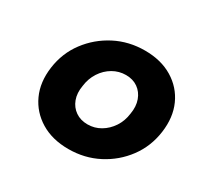

<svg xmlns="http://www.w3.org/2000/svg" viewBox="-122 -694 892 857"><g transform="rotate(30 324.0 -266.0)"><path d="M320 10Q237 10 177.5 -26Q118 -62 89.5 -124Q61 -186 72 -266Q83 -346 129.5 -408Q176 -470 245.5 -506Q315 -542 398 -542Q481 -542 540.5 -506Q600 -470 628 -408Q656 -346 645 -266Q634 -186 588 -124Q542 -62 472.5 -26Q403 10 320 10ZM339 -128Q375 -128 405.5 -146Q436 -164 456.5 -195Q477 -226 482 -266Q489 -306 477.5 -337.5Q466 -369 440.5 -387Q415 -405 379 -405Q343 -405 312 -387Q281 -369 260.5 -337.5Q240 -306 235 -266Q228 -226 239.5 -195Q251 -164 277 -146Q303 -128 339 -128Z"/></g></svg>

Font: Lexend
Style: Bold Italic
Weight: 700
Italic angle: -8.13011°
Designer: Bonnie Shaver-Troup, Thomas Jockin
Foundry: Lexend
Version: Version 1.007